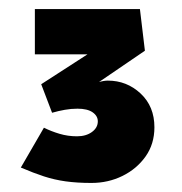

<svg xmlns="http://www.w3.org/2000/svg" viewBox="-20 -816 402 424"><path d="M26 -446 77 -534Q93 -526 111.5 -520.5Q130 -515 150 -515Q170 -515 183 -524.5Q196 -534 196 -548Q196 -560 184.5 -568Q173 -576 151 -576Q137 -576 123 -573.5Q109 -571 95 -567L71 -630L232 -734L235 -696H57V-796H289L300 -704L171 -616L169 -622Q182 -630 195.5 -634Q209 -638 218 -638Q260 -638 290.5 -609.5Q321 -581 321 -535Q321 -498 301.5 -470.5Q282 -443 250.5 -427.5Q219 -412 182 -412Q150 -412 125 -415.5Q100 -419 77 -426.5Q54 -434 26 -446Z"/></svg>

Font: Mach ExtraBold
Style: Regular
Weight: 800
Version: Version 1.002